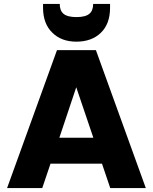

<svg xmlns="http://www.w3.org/2000/svg" viewBox="-20 -957 777 977"><path d="M541 0C541 0 722 0 722 0C722 0 468 -702 468 -702C468 -702 270 -702 270 -702C270 -702 16 0 16 0C16 0 195 0 195 0C195 0 237 -124 237 -124C237 -124 499 -124 499 -124C499 -124 541 0 541 0ZM282 -256C282 -256 368 -513 368 -513C368 -513 455 -256 455 -256C455 -256 282 -256 282 -256ZM540 -917C540 -917 540 -937 540 -937C540 -937 454 -937 454 -937C454 -937 454 -937 454 -937C454 -915 448 -898 435 -887C422 -876 400 -870 369 -870C369 -870 369 -870 369 -870C338 -870 316 -876 303 -887C290 -898 284 -915 284 -937C284 -937 199 -937 199 -937C199 -937 199 -918 199 -918C199 -918 199 -918 199 -918C199 -863 215 -821 246 -791C277 -760 318 -745 369 -745C369 -745 369 -745 369 -745C420 -745 462 -760 493 -790C524 -820 540 -862 540 -917Z"/></svg>

Font: Girnar Poppins
Style: Bold
Weight: 500
Designer: Ninad Kale (Devanagari), Jonny Pinhorn (Latin)
Foundry: Indian Type Foundry
Version: ""